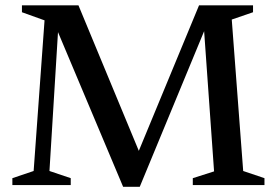

<svg xmlns="http://www.w3.org/2000/svg" viewBox="-20 -696 1040 722"><path d="M894.5 -53 974.5 -26V0H705V-26L785 -51.5L746.5 -594.5L753.5 -593L505.5 6.5H443L192.5 -588.5L199 -590L166 -53L246 -26V0H26.5V-26L106.5 -53L147.5 -619.5L62.5 -650V-676H275L507.5 -115.5H496.5L728.5 -676H931.5V-650L851.5 -622.5Z"/></svg>

Font: Newsreader 16pt 16pt Medium
Style: Regular
Weight: 500
Version: Version 1.003